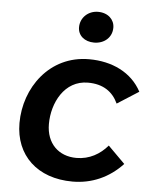

<svg xmlns="http://www.w3.org/2000/svg" viewBox="-53 -781 673 836"><g transform="rotate(5 283.5 -363.0)"><path d="M295 10C379 10 454 -23 513 -86L439 -160C406 -121 360 -94 303 -94C225 -94 171 -146 171 -231C171 -323 222 -425 325 -425C392 -425 434 -395 457 -345L551 -405C508 -486 422 -527 321 -527C148 -527 43 -378 43 -224C43 -83 141 10 295 10ZM336 -601C379 -601 414 -629 414 -673C414 -708 386 -736 342 -736C300 -736 265 -705 265 -662C265 -626 294 -601 336 -601Z"/></g></svg>

Font: Fixel Display SemiBold
Style: Italic
Weight: 600
Italic angle: -10°
Designer: AlfaBravo + MacPaw
Foundry: Kyrylo Tkachov, Marchela Mozhyna, Serhii Makarenko, Maria Weinstein, Zakhar Kryvoshyya
Version: Version 1.210;Glyphs 3.2 (3217)